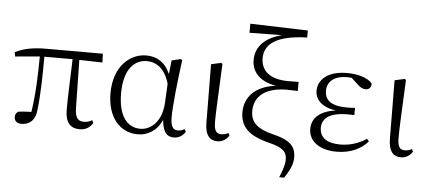

<svg xmlns="http://www.w3.org/2000/svg" viewBox="-61 -945 2922 1307"><g transform="rotate(5 1400.0 -291.0)"><path d="M505 14C545 14 575 -5 593 -37L584 -55C568 -45 553 -39 528 -39C490 -39 469 -58 467 -125L461 -456L619 -452L617 -512H232C139 -512 76 -499 18 -470L24 -441L191 -456C190 -335 187 -208 167 -75C132 -74 104 -72 79 -69C64 -60 57 -49 57 -30C57 -6 74 12 105 12C161 12 201 -21 207 -93C220 -208 222 -335 222 -457H415C411 -329 405 -204 405 -113C405 -20 442 14 505 14Z M901 14C964 14 1029 -18 1065 -99C1073 -15 1099 14 1148 14C1183 14 1210 -5 1226 -32L1215 -49C1201 -41 1190 -36 1172 -36C1139 -36 1121 -56 1121 -125C1121 -199 1140 -379 1159 -514L1149 -522L1087 -507L1077 -413C1043 -492 985 -526 913 -526C803 -526 692 -434 692 -249C692 -82 781 14 901 14ZM1074 -346 1067 -210C1058 -80 981 -25 915 -25C821 -25 764 -106 764 -255C764 -422 838 -488 920 -488C982 -488 1044 -452 1074 -346Z M1446 14C1483 14 1512 -10 1524 -32L1516 -49C1502 -42 1489 -36 1469 -36C1437 -36 1418 -51 1418 -116C1418 -195 1424 -282 1434 -514L1425 -520L1357 -505L1360 -110C1360 -19 1393 14 1446 14Z M1886 221H1920C1956 166 1976 125 1976 79C1976 14 1950 -34 1827 -64C1707 -93 1664 -136 1664 -213C1664 -308 1734 -377 1888 -377C1905 -377 1933 -376 1961 -375V-437C1939 -436 1907 -436 1891 -436C1761 -436 1703 -494 1703 -577C1703 -673 1783 -737 1993 -743V-791L1599 -803V-741L1822 -744C1711 -717 1643 -654 1643 -559C1643 -481 1695 -416 1810 -397C1662 -380 1598 -295 1598 -199C1598 -98 1657 -41 1799 -6C1906 20 1920 54 1920 99C1920 132 1907 171 1886 221Z M2260 14C2354 14 2428 -22 2473 -75L2459 -92C2407 -57 2346 -37 2281 -37C2186 -37 2139 -74 2139 -140C2139 -197 2180 -246 2314 -246C2325 -246 2334 -246 2359 -245V-294C2335 -292 2320 -292 2304 -292C2192 -292 2152 -332 2152 -393C2152 -456 2199 -498 2289 -498L2319 -496L2363 -455C2387 -433 2400 -427 2421 -427C2443 -427 2460 -444 2457 -470C2423 -510 2352 -526 2284 -526C2152 -526 2088 -462 2088 -388C2088 -328 2132 -280 2230 -265C2116 -250 2068 -194 2068 -126C2068 -40 2144 14 2260 14Z M2700 14C2737 14 2766 -10 2778 -32L2770 -49C2756 -42 2743 -36 2723 -36C2691 -36 2672 -51 2672 -116C2672 -195 2678 -282 2688 -514L2679 -520L2611 -505L2614 -110C2614 -19 2647 14 2700 14Z"/></g></svg>

Font: Noto Serif TC Light
Style: Regular
Weight: 300
Designer: Ryoko NISHIZUKA 西塚涼子 (kana & ideographs); Frank Grießhammer (Latin, Greek & Cyrillic); Wenlong ZHANG 张文龙 (bopomofo); San
Foundry: Adobe
Version: Version 2.001;hotconv 1.1.0;makeotfexe 2.6.0